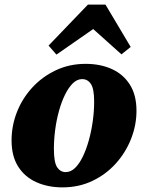

<svg xmlns="http://www.w3.org/2000/svg" viewBox="-20 -794 638 830"><path d="M250 16Q187 16 137 -6.5Q87 -29 58.5 -74Q30 -119 30 -187Q30 -250 53 -309Q76 -368 119 -415Q162 -462 221 -490Q280 -518 350 -518Q414 -518 463.5 -495.5Q513 -473 541.5 -428Q570 -383 570 -315Q570 -253 546.5 -193.5Q523 -134 480.5 -87Q438 -40 379.5 -12Q321 16 250 16ZM264 -50Q286 -50 304.5 -68Q323 -86 338 -117Q353 -148 364 -187.5Q375 -227 381 -270Q387 -313 387 -355Q387 -410 373 -431Q359 -452 335 -452Q313 -452 294.5 -433.5Q276 -415 261 -384.5Q246 -354 235 -314.5Q224 -275 218.5 -232.5Q213 -190 213 -150Q213 -92 227 -71Q241 -50 264 -50ZM505 -559 341 -706H437L224 -558L190 -597L360 -774H436L545 -591Z"/></svg>

Font: Source Serif 4 Black
Style: Italic
Weight: 900
Italic angle: -12°
Designer: Frank Grießhammer
Foundry: Adobe Systems Incorporated
Version: Version 4.004;hotconv 1.0.116;makeotfexe 2.5.65601